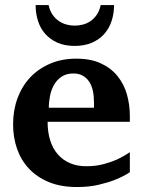

<svg xmlns="http://www.w3.org/2000/svg" viewBox="-20 -734 569 766"><path d="M355 -326.2Q355 -350.1 350.6 -371.1Q346.2 -392.1 336.2 -407.5Q326.2 -422.9 310.5 -431.9Q294.9 -440.9 272.9 -440.9Q245.1 -440.9 226.3 -428.5Q207.5 -416 196 -396.2Q184.6 -376.5 179.7 -352.1Q174.8 -327.6 174.8 -304.2H355ZM498 -46.9Q472.2 -29.8 439.9 -17.1Q412.1 -5.9 373.5 3.2Q335 12.2 287.1 12.2Q223.1 12.2 175.5 -7.3Q127.9 -26.9 95.9 -60.8Q64 -94.7 48.1 -140.1Q32.2 -185.5 32.2 -237.8Q32.2 -294.4 50 -342.5Q67.9 -390.6 100.8 -425.5Q133.8 -460.4 180.4 -480.2Q227.1 -500 284.2 -500Q342.8 -500 383.5 -480.7Q424.3 -461.4 449.7 -429.4Q475.1 -397.5 486.6 -356.4Q498 -315.4 498 -272V-248H169.9Q169.9 -207 180.2 -174.3Q190.4 -141.6 210.2 -118.7Q230 -95.7 258.8 -83.3Q287.6 -70.8 324.2 -70.8Q362.3 -70.8 393.8 -79.3Q425.3 -87.9 448.7 -98.6Q475.6 -111.3 498 -127ZM435.1 -713.9Q435.1 -680.2 425.3 -650.4Q415.5 -620.6 396 -598.6Q376.5 -576.7 346.9 -563.7Q317.4 -550.8 277.8 -550.8Q238.3 -550.8 209.2 -563.7Q180.2 -576.7 160.6 -598.6Q141.1 -620.6 131.6 -650.4Q122.1 -680.2 122.1 -713.9H173.8Q178.7 -691.4 189.5 -675.8Q200.2 -660.2 214.4 -650.4Q228.5 -640.6 244.9 -636.2Q261.2 -631.8 277.8 -631.8Q294.9 -631.8 311.5 -636.2Q328.1 -640.6 342 -650.4Q356 -660.2 366.5 -675.8Q377 -691.4 381.8 -713.9Z"/></svg>

Font: Charis SIL APac
Style: Bold
Weight: 700
Foundry: SIL International
Version: Version 5.000